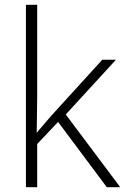

<svg xmlns="http://www.w3.org/2000/svg" viewBox="-20 -780 521 800"><path d="M135 -378Q135 -340 134 -303Q133 -266 133 -227Q148 -244 163 -262Q178 -280 193 -297L406 -531H463L254 -303L481 0H425L222 -272L135 -180V0H88V-760H135Z"/></svg>

Font: Noto Sans Thaana ExtraLight
Style: Regular
Weight: 200
Designer: David Williams
Foundry: Google Inc.
Version: Version 3.001; ttfautohint (v1.8.4.7-5d5b)